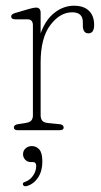

<svg xmlns="http://www.w3.org/2000/svg" viewBox="-20 -455 353 671"><path d="M122 -410.5V-338.5Q139 -386 170.5 -410.5Q202 -435 238.5 -435Q273 -435 291 -417.2Q309 -399.5 309 -368Q309 -338.5 289 -338.5Q269.5 -338.5 269.5 -366.5V-378Q269.5 -412 232 -412Q189.5 -412 155.8 -367.2Q122 -322.5 122 -236.5V-52Q122 -40.5 127.5 -33.5Q133 -26.5 148 -25L188.5 -21Q202.5 -19.5 202.5 -9Q202.5 0 188.5 0H42.5Q28.5 0 28.5 -9Q28.5 -19 42.5 -21L69 -25Q84 -27.5 89.5 -34Q95 -40.5 95 -52V-366.5Q95 -387.5 76 -387.5H33.5Q19 -387.5 19 -397.5Q19 -405.5 33 -409.5L80.5 -423.5Q98 -428.5 105.5 -428.5Q122 -428.5 122 -410.5ZM88.5 111.5Q76 111.5 68.2 103.2Q60.5 95 60.5 84Q60.5 71.5 69.5 63.5Q78.5 55.5 91.5 55.5Q106.5 55.5 117.2 67.2Q128 79 128 109.5Q128 143 113 165.5Q98 188 74.5 195Q64.5 198 60.5 191.5Q57.5 183 68 180.5Q85.5 174 96 158.2Q106.5 142.5 106.5 125Q106.5 111.5 95.5 111.5Z"/></svg>

Font: Fraunces 144pt S100 Thin
Style: Regular
Weight: 100
Version: Version 1.000; ttfautohint (v1.8.3)